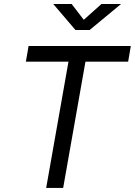

<svg xmlns="http://www.w3.org/2000/svg" viewBox="-20 -918 659 938"><path d="M205.6 0H288.6L397.5 -616.7H606L619.1 -693.4H119.6L106.4 -616.7H314.5ZM348.6 -771.5H418L571.3 -898.4H475.6L389.2 -821.3L330.1 -898.4H240.2Z"/></svg>

Font: Cascadia Mono NF SemiLight
Style: Italic
Weight: 350
Italic angle: -10°
Monospace: yes
Designer: Aaron Bell
Foundry: Saja Typeworks
Version: Version 2404.023